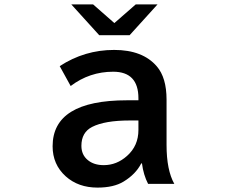

<svg xmlns="http://www.w3.org/2000/svg" viewBox="-20 -811 1040 873"><path d="M431.2 -650.9 304.2 -791H403.3L500 -706.1L597.2 -791H696.3L569.3 -650.9ZM609.4 -355V-364.3Q609.4 -484.9 494.6 -484.9Q387.2 -484.9 301.3 -419.9L251.5 -510.3Q364.3 -584 499 -584Q628.9 -584 692.9 -509.3Q737.3 -458 737.3 -357.9V-151.9Q737.3 -37.6 772.5 24.9H653.3Q632.3 -15.6 625.5 -67.9H622.1Q597.2 -19 542 14.6Q497.1 42 423.3 42Q335.9 42 278.8 -9.3Q219.2 -63 219.2 -146Q219.2 -355 557.1 -355ZM609.4 -263.2H570.3Q456.1 -263.2 398.9 -233.9Q350.1 -209 350.1 -147.9Q350.1 -106.9 379.4 -83Q407.2 -60.1 451.7 -60.1Q510.7 -60.1 557.6 -102.1Q609.4 -147.9 609.4 -220.2Z"/></svg>

Font: BIZ UDGothic
Style: Bold
Weight: 700
Monospace: yes
Designer: TypeBank Co., Ltd.
Foundry: Morisawa Inc.
Version: Version 1.05